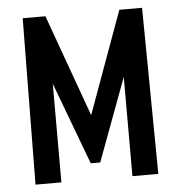

<svg xmlns="http://www.w3.org/2000/svg" viewBox="-46 -622 621 665"><g transform="rotate(-5 264.5 -289.0)"><path d="M51 0 57 -578H136L264 -223L393 -578H472L478 0H388V-345L281 -57H248L141 -343V0Z"/></g></svg>

Font: Oswald
Style: Regular
Weight: 400
Designer: Vernon Adams
Foundry: Vernon Adams
Version: Version 4.103; ttfautohint (v1.8.3)